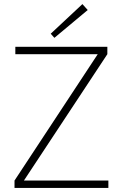

<svg xmlns="http://www.w3.org/2000/svg" viewBox="-20 -919 600 939"><path d="M246 -734 228 -754 383 -899 409 -870ZM510 -36V0H51V-36L458 -654H55V-690H505V-654L97 -36Z"/></svg>

Font: Exo 2.0 Extra Light
Style: Regular
Weight: 250
Designer: Natanael Gama
Version: Version 1.001;PS 001.001;hotconv 1.0.70;makeotf.lib2.5.58329